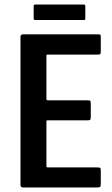

<svg xmlns="http://www.w3.org/2000/svg" viewBox="-20 -824 492 844"><path d="M81 0Q70 0 70 -11V-662Q70 -673 81 -673H409Q419 -673 421 -671.5Q423 -670 423 -660V-599Q423 -588 420.5 -586Q418 -584 409 -584H192Q186 -584 185 -583Q184 -582 184 -577V-391Q184 -386 185.5 -384.5Q187 -383 191 -383H364Q375 -383 377 -380.5Q379 -378 379 -366V-311Q379 -300 376.5 -297.5Q374 -295 364 -295H191Q186 -295 185 -294Q184 -293 184 -288V-97Q184 -92 185 -90Q186 -88 191 -88H407Q419 -88 421 -85.5Q423 -83 423 -72V-16Q423 -5 420 -2.5Q417 0 407 0ZM355 -741Q355 -738 353.5 -737Q352 -736 345 -736H137Q131 -736 129.5 -737.5Q128 -739 128 -743V-795Q128 -801 129.5 -802.5Q131 -804 137 -804H346Q352 -804 353.5 -802.5Q355 -801 355 -796Z"/></svg>

Font: Glory Thin SemiBold
Style: Regular
Weight: 600
Version: Version 1.011